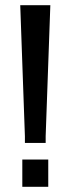

<svg xmlns="http://www.w3.org/2000/svg" viewBox="-20 -720 272 740"><path d="M76 -195 58 -700H174L156 -195V-169H76ZM66 -105H166V0H66Z"/></svg>

Font: Cabin Condensed
Style: Regular
Weight: 400
Width: 3
Designer: Pablo Impallari
Foundry: Pablo Impallari. http://www.impallari.com Igino Marini. http://www.ikern.com
Version: Version 2.200